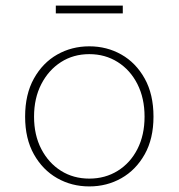

<svg xmlns="http://www.w3.org/2000/svg" viewBox="-20 -656 640 688"><path d="M300 12Q237 12 185 -17.5Q133 -47 101.5 -103Q70 -159 70 -238Q70 -318 101.5 -374.5Q133 -431 185 -460.5Q237 -490 300 -490Q363 -490 415 -460.5Q467 -431 498.5 -374.5Q530 -318 530 -238Q530 -159 498.5 -103Q467 -47 415 -17.5Q363 12 300 12ZM300 -16Q357 -16 402 -44Q447 -72 472.5 -122Q498 -172 498 -238Q498 -304 472.5 -354.5Q447 -405 402 -433.5Q357 -462 300 -462Q243 -462 198.5 -433.5Q154 -405 128 -354.5Q102 -304 102 -238Q102 -172 128 -122Q154 -72 198.5 -44Q243 -16 300 -16ZM180 -608V-636H420V-608Z"/></svg>

Font: Source Code Pro ExtraLight ExtraLight
Style: Regular
Weight: 250
Monospace: yes
Version: Version 1.018;hotconv 1.0.116;makeotfexe 2.5.65601